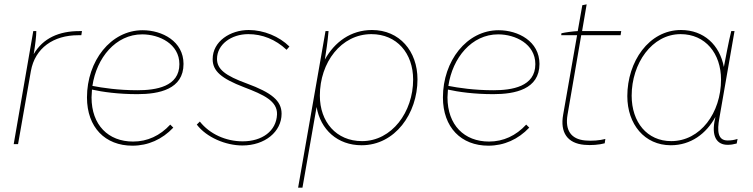

<svg xmlns="http://www.w3.org/2000/svg" viewBox="-20 -663 3464 883"><path d="M43 0H63L122 -336C141 -443 227 -501 339 -501H354L357 -520H345C252 -520 178 -488 135 -414C142 -456 147 -498 147 -520H133Z M589 7C661 7 726 -22 777 -76L763 -90C716 -39 658 -12 592 -12C478 -12 401 -88 401 -215L403 -251C452 -240 524 -230 612 -230C711 -230 824 -252 824 -369C824 -473 726 -524 636 -524C489 -524 380 -382 380 -215C380 -77 464 7 589 7ZM405 -268C424 -397 512 -505 634 -505C713 -505 805 -461 805 -368C805 -264 697 -248 612 -248C524 -248 451 -259 405 -268Z M1095 6C1198 6 1275 -57 1275 -140C1275 -200 1229 -237 1115 -279C1016 -315 978 -345 978 -392C978 -458 1043 -506 1122 -506C1186 -506 1247 -482 1298 -434L1311 -449C1265 -495 1193 -525 1124 -525C1039 -525 958 -473 958 -391C958 -336 998 -302 1102 -262C1194 -227 1256 -198 1254 -137C1251 -60 1185 -13 1096 -13C1018 -13 944 -47 899 -104L885 -90C930 -31 1018 6 1095 6Z M1351 200H1371L1436 -171C1454 -67 1532 5 1643 5C1797 5 1900 -141 1900 -298C1900 -428 1817 -525 1691 -525C1593 -525 1518 -469 1474 -389C1479 -420 1487 -471 1491 -520H1477ZM1645 -14C1526 -14 1451 -103 1451 -223C1451 -376 1549 -506 1688 -506C1805 -506 1880 -418 1880 -297C1880 -148 1782 -14 1645 -14Z M2226 7C2298 7 2363 -22 2414 -76L2400 -90C2353 -39 2295 -12 2229 -12C2115 -12 2038 -88 2038 -215L2040 -251C2089 -240 2161 -230 2249 -230C2348 -230 2461 -252 2461 -369C2461 -473 2363 -524 2273 -524C2126 -524 2017 -382 2017 -215C2017 -77 2101 7 2226 7ZM2042 -268C2061 -397 2149 -505 2271 -505C2350 -505 2442 -461 2442 -368C2442 -264 2334 -248 2249 -248C2161 -248 2088 -259 2042 -268Z M2667 3C2698 6 2736 3 2761 -4L2764 -24C2739 -17 2701 -14 2671 -17C2606 -23 2578 -64 2590 -135L2653 -501H2834L2837 -520H2657L2678 -643L2658 -639L2637 -520C2614 -519 2579 -514 2562 -510L2561 -501H2634L2570 -136C2555 -53 2590 -4 2667 3Z M3326 3C3341 3 3353 1 3368 -3L3372 -24C3355 -19 3344 -17 3326 -17C3280 -17 3278 -62 3288 -118L3358 -520H3343C3331 -473 3316 -390 3309 -355C3290 -456 3217 -525 3112 -525C2964 -525 2865 -379 2865 -221C2865 -92 2944 5 3065 5C3157 5 3228 -48 3270 -125L3269 -119C3249 -34 3278 3 3326 3ZM3110 -506C3224 -506 3296 -417 3296 -297C3296 -144 3201 -14 3067 -14C2956 -14 2885 -101 2885 -223C2885 -371 2978 -506 3110 -506Z"/></svg>

Font: Fixel Text 20240404 Thin
Style: Italic
Weight: 100
Width: 4
Italic angle: -10°
Designer: AlfaBravo + MacPaw
Foundry: Kyrylo Tkachov, Marchela Mozhyna, Serhii Makarenko, Maria Weinstein, Zakhar Kryvoshyya
Version: Version 1.211;Glyphs 3.2 (3225)